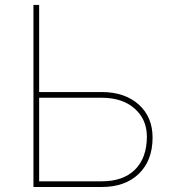

<svg xmlns="http://www.w3.org/2000/svg" viewBox="-20 -747 693 767"><path d="M386.4 0H113.6V-727.3H136.4V-379.3H386.4Q478.3 -379.3 534.1 -329.5Q589.5 -279.8 589.5 -197.4Q589.5 -106.2 534.8 -52.9Q480.1 0 386.4 0ZM386.4 -22.7Q471.6 -22.7 518.8 -68.9Q566.1 -115.1 566.8 -200.3Q566.8 -270.6 517.4 -313.6Q468.8 -356.5 386.4 -356.5H136.4V-22.7Z"/></svg>

Font: Linik Sans Thin
Style: Regular
Weight: 100
Designer: Fonts by Rasmus Andersson / Changes by Cristiano Sobral with parts from Marc Monis
Foundry: rsms
Version: Version 3.020; ttfautohint (v1.6)